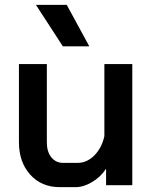

<svg xmlns="http://www.w3.org/2000/svg" viewBox="-20 -763 629 791"><path d="M58 -178V-499H173V-176Q173 -138 191.5 -115Q210 -92 240 -92H300Q338 -92 368.5 -122.5Q399 -153 410 -202V-499H525V0H417V-68Q395 -34 359.5 -13Q324 8 292 8H226Q151 8 104.5 -43.5Q58 -95 58 -178ZM128 -743H255L348 -572H239Z"/></svg>

Font: Bai Jamjuree SemiBold
Style: Regular
Weight: 600
Version: Version 1.000; ttfautohint (v1.6)